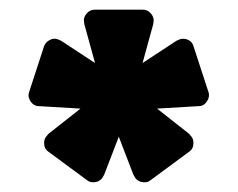

<svg xmlns="http://www.w3.org/2000/svg" viewBox="-20 -750 490 396"><path d="M344 -666 351 -669Q353 -670 358 -670Q365 -670 371 -666Q377 -662 379 -655L410 -560Q411 -558 411 -554Q411 -547 406.5 -540.5Q402 -534 396 -532Q395 -532 393.5 -531.5Q392 -531 388 -531L304 -526L370 -474L375 -468Q379 -463 379 -455Q379 -443 370 -437L290 -378Q285 -374 278 -374Q266 -374 259 -383L255 -390L225 -468L195 -390L191 -383Q184 -374 172 -374Q165 -374 160 -378L80 -437Q71 -443 71 -455Q71 -463 75 -468L80 -474L146 -526L62 -531Q58 -531 56.5 -531.5Q55 -532 54 -532Q46 -535 41.5 -543.5Q37 -552 40 -560L71 -655Q74 -663 82.5 -667.5Q91 -672 99 -669L106 -666L176 -620L154 -700L153 -708Q153 -716 159.5 -723Q166 -730 175 -730H275Q284 -730 290.5 -723Q297 -716 297 -708L296 -700L274 -620Z"/></svg>

Font: Rubik
Style: Regular
Weight: 700
Designer: Hubert & Fischer
Foundry: Hubert & Fischer
Version: Version 1.100